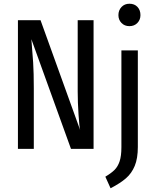

<svg xmlns="http://www.w3.org/2000/svg" viewBox="-20 -797 831 1028"><path d="M481 0H360L148 -587Q154 -517 157.5 -462Q161 -407 161 -324V0H76V-689H197L409 -101Q405 -116 400.5 -183Q396 -250 396 -308V-689H481ZM718 -10Q718 51 701.5 91Q685 131 654.5 157.5Q624 184 572 211L544 149Q576 130 593.5 112.5Q611 95 620.5 66.5Q630 38 630 -9V-527H718ZM732 -716Q732 -691 715.5 -674Q699 -657 673 -657Q647 -657 630.5 -674Q614 -691 614 -716Q614 -742 630.5 -759.5Q647 -777 673 -777Q700 -777 716 -760Q732 -743 732 -716Z"/></svg>

Font: Fira Sans Compressed
Style: Regular
Weight: 400
Width: 1
Designer: bBox Type GmbH & Carrois Corporate GbR & Edenspiekermann AG
Foundry: bBox Type GmbH & Carrois Corporate GbR & Edenspiekermann AG
Version: Version 4.301